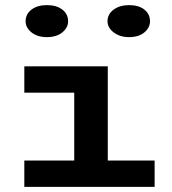

<svg xmlns="http://www.w3.org/2000/svg" viewBox="-20 -730 671 750"><path d="M270 -33V-471H401V-33ZM75 0V-103H584V0ZM75 -368V-471H366V-368ZM484 -585Q448 -585 424 -603.5Q400 -622 400 -647Q400 -675 424 -692.5Q448 -710 484 -710Q522 -710 544 -692.5Q566 -675 566 -647Q566 -622 544 -603.5Q522 -585 484 -585ZM163 -585Q126 -585 103 -603.5Q80 -622 80 -647Q80 -675 103 -692.5Q126 -710 163 -710Q201 -710 223.5 -692.5Q246 -675 246 -647Q246 -622 223.5 -603.5Q201 -585 163 -585Z"/></svg>

Font: BioRhyme Expanded SemiBold
Style: Regular
Weight: 600
Width: 7
Designer: Aoife Mooney
Foundry: Aoife Mooney Type
Version: Version 1.600;gftools[0.9.33]